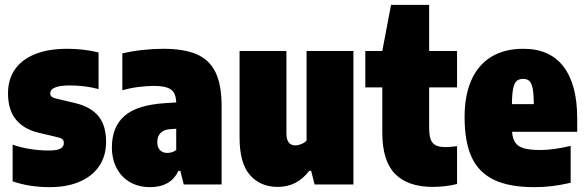

<svg xmlns="http://www.w3.org/2000/svg" viewBox="-20 -760 2413 791"><path d="M32 -13V-164Q101 -140 182 -140Q216 -140 229.5 -148Q243 -156 243 -171Q243 -180.5 237.8 -185.8Q232.5 -191 220 -194L140 -213Q79 -227 46 -267Q13 -307 13 -376Q13 -432 40.8 -473Q68.5 -514 123.2 -536.5Q178 -559 257 -559Q324.5 -559 386 -544V-393Q330.5 -408 268 -408Q187 -408 187 -375Q187 -366.5 192.8 -361.8Q198.5 -357 211 -354L291 -335Q353 -320 385 -282.2Q417 -244.5 417 -175Q417 -118 388.8 -76Q360.5 -34 308.2 -11.5Q256 11 186 11Q100 11 32 -13Z M893 -323V0H737L723 -56H715Q683.5 11 598 11Q552 11 516.2 -9.2Q480.5 -29.5 460.8 -66.8Q441 -104 441 -153Q441 -237 492.5 -282.2Q544 -327.5 659 -335L706 -338Q705 -363.5 696.5 -378Q688 -392.5 668.2 -399.2Q648.5 -406 613 -406Q583 -406 548.8 -401.5Q514.5 -397 484 -388V-540Q521 -549 566 -554Q611 -559 652 -559Q738.5 -559 790.8 -536.2Q843 -513.5 868 -462Q893 -410.5 893 -323ZM706 -142V-229.5L683 -228Q656 -226.5 642 -212.8Q628 -199 628 -175Q628 -153 639.2 -141.5Q650.5 -130 669 -130Q690 -130 706 -142Z M967 -193V-550H1160V-211Q1160 -161 1197 -161Q1208.5 -161 1221.8 -166.5Q1235 -172 1243 -181V-550H1436V0H1276L1262 -56H1254Q1228.5 -23 1196.5 -6.5Q1164.5 10 1124 10Q1052.5 10 1009.8 -38.8Q967 -87.5 967 -193Z M1748 -400V-235Q1748 -203.5 1754.2 -186.2Q1760.5 -169 1775 -161.5Q1789.5 -154 1816 -154Q1829.5 -154 1851 -156.5L1863 -158V-2Q1842 3.5 1815.2 6.8Q1788.5 10 1763 10Q1660.5 10 1607.8 -43.5Q1555 -97 1555 -213V-400H1485V-550H1555L1591 -740H1748V-550H1863V-400Z M2358 -217H2089.5Q2092 -188 2103.2 -172Q2114.5 -156 2138.8 -149Q2163 -142 2206 -142Q2259.5 -142 2331 -159V-7Q2289 2.5 2254 6.8Q2219 11 2181 11Q2078.5 11 2015.5 -19Q1952.5 -49 1923.2 -112.2Q1894 -175.5 1894 -278Q1894 -366.5 1921.8 -429.5Q1949.5 -492.5 2003.8 -525.8Q2058 -559 2136 -559Q2246 -559 2302 -485Q2358 -411 2358 -272ZM2089 -331H2179Q2179 -373 2174.5 -395.5Q2170 -418 2160.8 -426.5Q2151.5 -435 2135 -435Q2118 -435 2108.5 -426.5Q2099 -418 2094.2 -395.5Q2089.5 -373 2089 -331Z"/></svg>

Font: Encode Sans Condensed Black
Style: Regular
Weight: 900
Width: 3
Designer: Multiple Designers
Foundry: Impallari Type
Version: Version 2.000